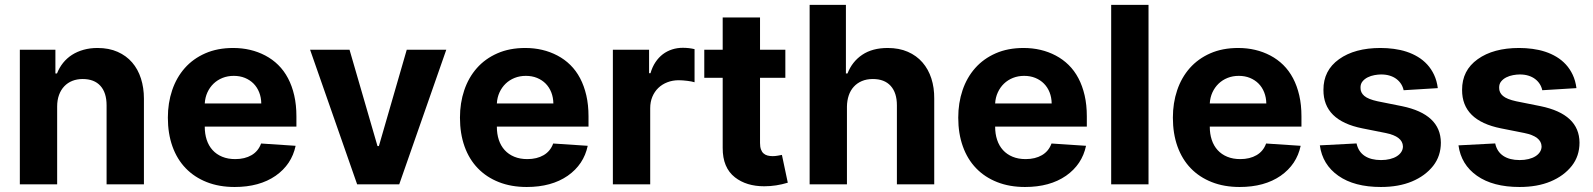

<svg xmlns="http://www.w3.org/2000/svg" viewBox="-20 -747 6455 778"><path d="M60.4 -545.5H204.5V-449.2H210.9Q220.2 -473 235.6 -492.2Q251.1 -511.4 271.8 -524.7Q292.6 -538 318.7 -545.3Q344.8 -552.6 375 -552.6Q421.5 -552.6 456.7 -536.9Q491.8 -521.3 515.4 -494Q539.1 -466.6 551.1 -429Q563.2 -391.3 563.2 -347.3V0H411.9V-320.3Q411.9 -371.4 386.9 -399.1Q361.9 -426.8 315 -426.8Q292.3 -426.8 273.3 -419.4Q254.3 -411.9 240.6 -397.5Q226.9 -383.2 219.3 -362.6Q211.6 -342 211.6 -315.3V0H60.4Z M660.2 -270.2Q660.2 -329.9 677.6 -381.4Q695 -432.9 728.7 -471.1Q762.4 -509.2 811.8 -530.9Q861.2 -552.6 924.7 -552.6Q996.8 -552.6 1055 -522Q1084.2 -506.7 1107.4 -483.8Q1130.7 -460.9 1147 -430Q1163.4 -399.1 1172.2 -360.6Q1181.1 -322.1 1181.1 -275.6V-234H809.7V-233.7Q809.7 -204.5 817.6 -180.4Q825.6 -156.2 841.4 -138.8Q857.2 -121.4 880.3 -111.9Q903.4 -102.3 933.2 -102.3Q971.9 -102.3 999.3 -118.3Q1026.6 -134.2 1038 -165.5L1177.9 -156.2Q1161.9 -80.3 1096.9 -34.8Q1031.2 10.7 930.8 10.7Q867.9 10.7 817.8 -9.1Q767.8 -28.8 732.6 -65.2Q697.4 -101.6 678.8 -153.6Q660.2 -205.6 660.2 -270.2ZM809.7 -327.8H1038.7Q1038.4 -352.3 1030.2 -372.9Q1022 -393.5 1007.5 -408.2Q992.9 -422.9 972.5 -431.3Q952.1 -439.6 927.2 -439.6Q902.7 -439.6 881.7 -431.3Q860.8 -422.9 845.3 -408Q829.9 -393.1 820.5 -372.7Q811.1 -352.3 809.7 -327.8Z M1236.5 -545.5H1396.3L1509.6 -155.2H1515.3L1628.2 -545.5H1788.4L1597.7 0H1427.2Z M1843.8 -270.2Q1843.8 -329.9 1861.2 -381.4Q1878.6 -432.9 1912.3 -471.1Q1946 -509.2 1995.4 -530.9Q2044.7 -552.6 2108.3 -552.6Q2180.4 -552.6 2238.6 -522Q2267.8 -506.7 2291 -483.8Q2314.3 -460.9 2330.6 -430Q2346.9 -399.1 2355.8 -360.6Q2364.7 -322.1 2364.7 -275.6V-234H1993.3V-233.7Q1993.3 -204.5 2001.2 -180.4Q2009.2 -156.2 2025 -138.8Q2040.8 -121.4 2063.9 -111.9Q2087 -102.3 2116.8 -102.3Q2155.5 -102.3 2182.9 -118.3Q2210.2 -134.2 2221.6 -165.5L2361.5 -156.2Q2345.5 -80.3 2280.5 -34.8Q2214.8 10.7 2114.3 10.7Q2051.5 10.7 2001.4 -9.1Q1951.3 -28.8 1916.2 -65.2Q1881 -101.6 1862.4 -153.6Q1843.8 -205.6 1843.8 -270.2ZM1993.3 -327.8H2222.3Q2221.9 -352.3 2213.8 -372.9Q2205.6 -393.5 2191.1 -408.2Q2176.5 -422.9 2156.1 -431.3Q2135.7 -439.6 2110.8 -439.6Q2086.3 -439.6 2065.3 -431.3Q2044.4 -422.9 2028.9 -408Q2013.5 -393.1 2004.1 -372.7Q1994.7 -352.3 1993.3 -327.8Z M2463.4 0V-545.5H2610.1V-450.3H2615.8Q2623.2 -475.9 2636 -495Q2648.8 -514.2 2665.8 -527.2Q2682.9 -540.1 2703.5 -546.7Q2724.1 -553.3 2746.8 -553.3Q2772 -553.3 2794.4 -547.9V-413.7Q2789.1 -415.5 2781.4 -416.9Q2773.8 -418.3 2765.1 -419.4Q2756.4 -420.5 2747.3 -421.2Q2738.3 -421.9 2730.5 -421.9Q2705.6 -421.9 2684.3 -413.7Q2663 -405.5 2647.5 -390.6Q2632.1 -375.7 2623.4 -354.9Q2614.7 -334.2 2614.7 -308.6V0Z M2833.8 -545.5H2908.4V-676.1H3059.7V-545.5H3162.3V-431.8H3059.7V-167.6Q3059.7 -152 3063.4 -141.7Q3067.1 -131.4 3073.9 -125.4Q3080.6 -119.3 3090 -116.8Q3099.4 -114.3 3110.8 -114.3Q3121.4 -114.3 3132.1 -116.3Q3142.8 -118.3 3148.4 -119.3L3172.2 -6.7Q3148.8 0.4 3125 4.1Q3101.2 7.8 3076.7 7.8Q3004.6 7.8 2958.1 -28.4Q2908 -67.5 2908.4 -147.7V-431.8H2833.8Z M3260.7 0V-727.3H3407.7V-449.2H3414.1Q3432.9 -497.5 3473.9 -525Q3514.9 -552.6 3577.1 -552.6Q3623.2 -552.6 3658.6 -537.1Q3693.9 -521.7 3717.9 -494.1Q3741.8 -466.6 3753.9 -429.2Q3766 -391.7 3765.6 -347.3V0H3614.3V-320.3Q3614.3 -371.1 3589.1 -399Q3563.9 -426.8 3517 -426.8Q3491.8 -426.8 3472.3 -418.5Q3452.8 -410.2 3439.5 -395.4Q3426.1 -380.7 3419.2 -360.3Q3412.3 -339.8 3411.9 -315.3V0Z M3862.9 -270.2Q3862.9 -329.9 3880.3 -381.4Q3897.7 -432.9 3931.5 -471.1Q3965.2 -509.2 4014.6 -530.9Q4063.9 -552.6 4127.5 -552.6Q4199.6 -552.6 4257.8 -522Q4286.9 -506.7 4310.2 -483.8Q4333.5 -460.9 4349.8 -430Q4366.1 -399.1 4375 -360.6Q4383.9 -322.1 4383.9 -275.6V-234H4012.4V-233.7Q4012.4 -204.5 4020.4 -180.4Q4028.4 -156.2 4044.2 -138.8Q4060 -121.4 4083.1 -111.9Q4106.2 -102.3 4136 -102.3Q4174.7 -102.3 4202.1 -118.3Q4229.4 -134.2 4240.8 -165.5L4380.7 -156.2Q4364.7 -80.3 4299.7 -34.8Q4234 10.7 4133.5 10.7Q4070.7 10.7 4020.6 -9.1Q3970.5 -28.8 3935.4 -65.2Q3900.2 -101.6 3881.6 -153.6Q3862.9 -205.6 3862.9 -270.2ZM4012.4 -327.8H4241.5Q4241.1 -352.3 4233 -372.9Q4224.8 -393.5 4210.2 -408.2Q4195.7 -422.9 4175.2 -431.3Q4154.8 -439.6 4130 -439.6Q4105.5 -439.6 4084.5 -431.3Q4063.6 -422.9 4048.1 -408Q4032.7 -393.1 4023.3 -372.7Q4013.8 -352.3 4012.4 -327.8Z M4633.9 -727.3V0H4482.6V-727.3Z M4732.6 -270.2Q4732.6 -329.9 4750 -381.4Q4767.4 -432.9 4801.1 -471.1Q4834.9 -509.2 4884.2 -530.9Q4933.6 -552.6 4997.2 -552.6Q5069.2 -552.6 5127.5 -522Q5156.6 -506.7 5179.9 -483.8Q5203.1 -460.9 5219.5 -430Q5235.8 -399.1 5244.7 -360.6Q5253.6 -322.1 5253.6 -275.6V-234H4882.1V-233.7Q4882.1 -204.5 4890.1 -180.4Q4898.1 -156.2 4913.9 -138.8Q4929.7 -121.4 4952.8 -111.9Q4975.9 -102.3 5005.7 -102.3Q5044.4 -102.3 5071.7 -118.3Q5099.1 -134.2 5110.4 -165.5L5250.4 -156.2Q5234.4 -80.3 5169.4 -34.8Q5103.7 10.7 5003.2 10.7Q4940.3 10.7 4890.3 -9.1Q4840.2 -28.8 4805 -65.2Q4769.9 -101.6 4751.2 -153.6Q4732.6 -205.6 4732.6 -270.2ZM4882.1 -327.8H5111.2Q5110.8 -352.3 5102.6 -372.9Q5094.5 -393.5 5079.9 -408.2Q5065.3 -422.9 5044.9 -431.3Q5024.5 -439.6 4999.6 -439.6Q4975.1 -439.6 4954.2 -431.3Q4933.2 -422.9 4917.8 -408Q4902.3 -393.1 4892.9 -372.7Q4883.5 -352.3 4882.1 -327.8Z M5328.1 -158 5476.9 -165.8Q5484 -132.5 5509.6 -115.4Q5535.2 -98.4 5576 -98.4Q5595.9 -98.4 5612.2 -102.5Q5628.6 -106.5 5640.3 -114Q5652 -121.4 5658.4 -131.6Q5664.8 -141.7 5664.8 -153.8Q5663.7 -194.2 5594.8 -208.1L5500.4 -226.9Q5342 -258.5 5342.7 -382.8Q5342.3 -461.6 5405.9 -507.1Q5469.5 -552.6 5573.9 -552.6Q5601.2 -552.6 5628 -549Q5654.8 -545.5 5679.3 -537.5Q5703.8 -529.5 5725.1 -516.7Q5746.4 -503.9 5763.1 -485.8Q5779.8 -467.7 5791 -443.9Q5802.2 -420.1 5806.1 -389.9L5667.6 -381.4Q5664.8 -394.9 5657.5 -406.4Q5650.2 -418 5638.8 -426.7Q5627.5 -435.4 5611.9 -440.3Q5596.2 -445.3 5576.3 -445.3Q5564.3 -445.3 5549.5 -442.6Q5534.8 -440 5522 -433.6Q5509.2 -427.2 5500.9 -416.9Q5492.5 -406.6 5492.9 -391.3Q5492.5 -371.8 5508.3 -358.3Q5524.1 -344.8 5562.1 -336.6L5660.9 -316.8Q5817.8 -284.4 5818.5 -169Q5818.5 -114.7 5787.3 -74.9Q5755 -34.1 5701.3 -11.7Q5647.7 10.7 5575.6 10.7Q5467.7 10.7 5403.1 -34.8Q5338.8 -79.9 5328.1 -158Z M5889.9 -158 6038.7 -165.8Q6045.8 -132.5 6071.4 -115.4Q6096.9 -98.4 6137.8 -98.4Q6157.7 -98.4 6174 -102.5Q6190.3 -106.5 6202.1 -114Q6213.8 -121.4 6220.2 -131.6Q6226.6 -141.7 6226.6 -153.8Q6225.5 -194.2 6156.6 -208.1L6062.1 -226.9Q5903.8 -258.5 5904.5 -382.8Q5904.1 -461.6 5967.7 -507.1Q6031.2 -552.6 6135.7 -552.6Q6163 -552.6 6189.8 -549Q6216.6 -545.5 6241.1 -537.5Q6265.6 -529.5 6286.9 -516.7Q6308.2 -503.9 6324.9 -485.8Q6341.6 -467.7 6352.8 -443.9Q6364 -420.1 6367.9 -389.9L6229.4 -381.4Q6226.6 -394.9 6219.3 -406.4Q6212 -418 6200.6 -426.7Q6189.3 -435.4 6173.7 -440.3Q6158 -445.3 6138.1 -445.3Q6126.1 -445.3 6111.3 -442.6Q6096.6 -440 6083.8 -433.6Q6071 -427.2 6062.7 -416.9Q6054.3 -406.6 6054.7 -391.3Q6054.3 -371.8 6070.1 -358.3Q6085.9 -344.8 6123.9 -336.6L6222.7 -316.8Q6379.6 -284.4 6380.3 -169Q6380.3 -114.7 6349.1 -74.9Q6316.8 -34.1 6263.1 -11.7Q6209.5 10.7 6137.4 10.7Q6029.5 10.7 5964.8 -34.8Q5900.6 -79.9 5889.9 -158Z"/></svg>

Font: Inter P
Style: Bold
Weight: 700
Designer: Rasmus Andersson
Foundry: rsms
Version: Version 3.018;git-588b23468